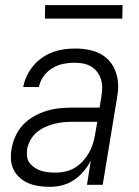

<svg xmlns="http://www.w3.org/2000/svg" viewBox="-20 -716 540 744"><path d="M173 8Q152 8 131 5Q110 2 91.5 -5.5Q73 -13 57.5 -26.5Q42 -40 33 -58Q24 -76 22.5 -97Q21 -118 25 -140Q29 -164 40 -188.5Q51 -213 69.5 -232.5Q88 -252 112 -265.5Q136 -279 161 -286.5Q186 -294 211 -296.5Q236 -299 261 -299H366L373 -343Q376 -360 376 -377Q376 -394 371 -409.5Q366 -425 356 -438Q346 -451 332 -459Q318 -467 301.5 -470Q285 -473 268 -473Q246 -473 224.5 -468.5Q203 -464 183 -452Q163 -440 149 -420.5Q135 -401 131 -379H70Q74 -401 84 -422Q94 -443 109 -461Q124 -479 143.5 -492.5Q163 -506 184.5 -514Q206 -522 228.5 -525Q251 -528 272 -528Q305 -528 336.5 -520Q368 -512 391.5 -492Q415 -472 426.5 -442.5Q438 -413 438 -381Q438 -369 436.5 -357.5Q435 -346 433 -334L378 0H317L332 -94Q321 -72 304 -52Q287 -32 266 -18Q245 -4 221 2Q197 8 173 8ZM196 -47Q215 -47 234.5 -51.5Q254 -56 271 -66.5Q288 -77 301.5 -92Q315 -107 325 -124.5Q335 -142 340.5 -160.5Q346 -179 349 -198L357 -244H262Q244 -244 226 -242.5Q208 -241 189.5 -236Q171 -231 153.5 -223Q136 -215 121.5 -202.5Q107 -190 97.5 -172.5Q88 -155 85 -137Q83 -123 85 -108.5Q87 -94 95.5 -83.5Q104 -73 115.5 -65.5Q127 -58 140 -54Q153 -50 167.5 -48.5Q182 -47 196 -47ZM154 -644 155 -696H455L454 -644Z"/></svg>

Font: Iosevka Term Curly Lt Obl
Style: Regular
Weight: 300
Italic angle: -9°
Designer: Belleve Invis
Foundry: Belleve Invis
Version: Version 32.3.0